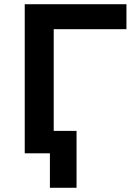

<svg xmlns="http://www.w3.org/2000/svg" viewBox="-20 -725 645 908"><path d="M216 163V0H108V-106H342V163ZM97 0V-705H578V-587H234V0Z"/></svg>

Font: Nunito Sans 7pt
Style: Bold
Weight: 700
Designer: Vernon Adams
Foundry: Vernon Adams
Version: Version 3.101;gftools[0.9.27]